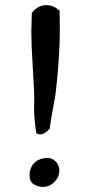

<svg xmlns="http://www.w3.org/2000/svg" viewBox="-20 -739 334 757"><path d="M175.8 -231.4Q155.3 -209 137.7 -209Q130.9 -209 123 -213.9Q114.3 -272.5 114.3 -311.5Q114.3 -318.4 114.7 -331.5Q115.2 -344.7 115.2 -352.5Q115.2 -370.1 114.3 -380.9Q113.3 -407.2 108.4 -486.8Q103.5 -566.4 103.5 -613.3Q103.5 -633.8 105.5 -688.5Q129.9 -718.8 163.1 -718.8Q190.4 -718.8 214.8 -697.3Q215.8 -666 215.8 -618.2Q215.8 -535.2 205.1 -424.8Q202.1 -397.5 200.2 -379.4Q198.2 -361.3 195.8 -349.1Q193.4 -336.9 187.5 -304.2Q181.6 -271.5 175.8 -231.4ZM114.3 -11.7Q96.7 -21.5 96.7 -46.9V-55.7Q101.6 -93.8 131.8 -108.4Q149.4 -116.2 165 -116.2Q188.5 -116.2 202.1 -99.6Q213.9 -85 213.9 -66.4Q213.9 -41 193.4 -20.5Q174.8 -2 149.4 -2Q129.9 -2 114.3 -11.7Z"/></svg>

Font: LPEducational
Style: Medium
Weight: 500
Designer: Based on Essays1743, by John Stracke, which says:

Based on the typeface in a 1743 English translation of the essays of 
Version: Version 001.204